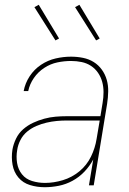

<svg xmlns="http://www.w3.org/2000/svg" viewBox="-20 -775 540 803"><path d="M167 8Q135 8 105.5 -1Q76 -10 57 -32.5Q38 -55 32.5 -86Q27 -117 32 -149Q36 -172 47 -195Q58 -218 77 -234.5Q96 -251 118.5 -261.5Q141 -272 165 -278.5Q189 -285 212.5 -287Q236 -289 259 -289H400L409 -344Q413 -367 413 -389.5Q413 -412 407.5 -432.5Q402 -453 390 -470.5Q378 -488 360.5 -499.5Q343 -511 321.5 -515.5Q300 -520 277 -520Q249 -520 220 -514Q191 -508 165 -491Q139 -474 121.5 -448.5Q104 -423 98 -394H79Q85 -427 104 -456Q123 -485 151.5 -504Q180 -523 212.5 -530.5Q245 -538 277 -538Q303 -538 327.5 -533Q352 -528 372 -515.5Q392 -503 406 -483.5Q420 -464 426.5 -441Q433 -418 432.5 -392.5Q432 -367 428 -341L372 0H352L370 -108Q355 -80 333 -57Q311 -34 283.5 -19Q256 -4 226 2Q196 8 167 8ZM168 -10Q205 -10 243 -21.5Q281 -33 312 -58.5Q343 -84 360.5 -120Q378 -156 384 -194L397 -271H259Q238 -271 217 -269Q196 -267 174.5 -262Q153 -257 132 -248Q111 -239 93.5 -224.5Q76 -210 65.5 -189.5Q55 -169 52 -148Q47 -120 51.5 -93Q56 -66 72 -46Q88 -26 114 -18Q140 -10 168 -10ZM382 -606 294 -745 312 -755 397 -614ZM212 -606 124 -745 142 -755 227 -614Z"/></svg>

Font: Iosevka Curly Thin Oblique
Style: Regular
Weight: 100
Italic angle: -9°
Monospace: yes
Designer: Belleve Invis
Foundry: Belleve Invis
Version: Version 11.1.0; ttfautohint (v1.8.3)